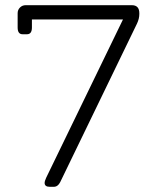

<svg xmlns="http://www.w3.org/2000/svg" viewBox="-20 -720 604 740"><path d="M488 -700Q517 -700 517 -669V-666Q517 -648 508 -629L212 -18Q203 0 187 0H172Q152 0 152 -15Q152 -22 158 -35L454 -645H103V-614Q103 -588 84 -588H67Q48 -588 48 -614V-669Q48 -682 57 -691Q66 -700 79 -700Z"/></svg>

Font: Solway Light
Style: Regular
Weight: 300
Designer: Mariya V. Pigoulevskaya
Foundry: The Northern Block Ltd.
Version: Version 1.000;hotconv 1.0.109;makeotfexe 2.5.65596